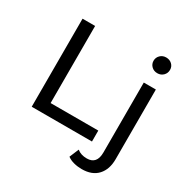

<svg xmlns="http://www.w3.org/2000/svg" viewBox="-208 -939 1293 1322"><g transform="rotate(30 438.5 -278.5)"><path d="M105 0V-700H205V-87H584V0ZM617 200Q584 200 553.5 192Q523 184 502 168L533 94Q563 119 611 119Q690 119 690 26V-530H786V24Q786 105 742.5 152.5Q699 200 617 200ZM738 -632Q710 -632 691.5 -650Q673 -668 673 -694Q673 -720 691.5 -738.5Q710 -757 738 -757Q766 -757 784.5 -739.5Q803 -722 803 -696Q803 -669 784.5 -650.5Q766 -632 738 -632Z"/></g></svg>

Font: Montserrat Medium
Style: Regular
Weight: 500
Designer: Julieta Ulanovsky
Foundry: Julieta Ulanovsky
Version: Version 9.000; ttfautohint (v1.8.4.7-5d5b)